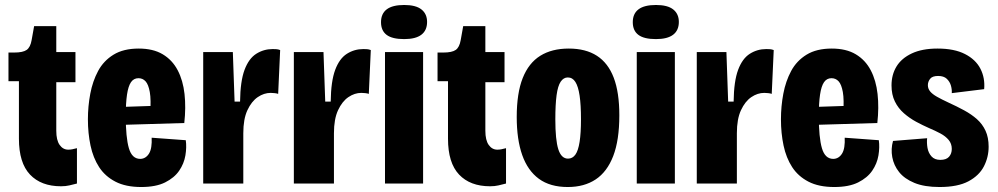

<svg xmlns="http://www.w3.org/2000/svg" viewBox="-20 -737 4006 771"><path d="M225 11Q145 11 100.5 -36Q56 -83 56 -180V-411H14V-526H37Q72 -526 87 -536.5Q102 -547 107 -576L117 -632H206V-528H283V-407H206V-212Q206 -174 219.5 -155Q233 -136 254 -136Q262 -136 270 -137.5Q278 -139 289 -142V0Q273 4 258.5 7.5Q244 11 225 11Z M547 14Q485 14 443.5 -7.5Q402 -29 378 -66Q354 -103 343.5 -152.5Q333 -202 333 -258Q333 -310 342.5 -360.5Q352 -411 374 -452Q396 -493 436 -517.5Q476 -542 537 -542Q595 -542 633.5 -519Q672 -496 693.5 -455Q715 -414 721 -359.5Q727 -305 720 -243L450 -235V-307L600 -312L583 -280Q587 -337 581.5 -367.5Q576 -398 564.5 -410.5Q553 -423 536 -423Q517 -423 506 -407Q495 -391 490 -357Q485 -323 485 -271Q485 -185 497.5 -142Q510 -99 543 -99Q554 -99 563 -104.5Q572 -110 578.5 -120.5Q585 -131 587.5 -147.5Q590 -164 589 -184L726 -174Q730 -146 724.5 -113Q719 -80 699.5 -51.5Q680 -23 643 -4.5Q606 14 547 14Z M796 0V-288V-528H915L922 -329H944Q945 -411 962 -456.5Q979 -502 1009 -521Q1039 -540 1075 -540Q1083 -540 1090 -539.5Q1097 -539 1105 -536L1097 -360Q1092 -362 1083 -363Q1074 -364 1067 -364Q1040 -364 1015 -347Q990 -330 973.5 -294.5Q957 -259 957 -202V0Z M1160 0V-288V-528H1279L1286 -329H1308Q1309 -411 1326 -456.5Q1343 -502 1373 -521Q1403 -540 1439 -540Q1447 -540 1454 -539.5Q1461 -539 1469 -536L1461 -360Q1456 -362 1447 -363Q1438 -364 1431 -364Q1404 -364 1379 -347Q1354 -330 1337.5 -294.5Q1321 -259 1321 -202V0Z M1526 0V-528H1679V0ZM1603 -580Q1555 -580 1532.5 -597Q1510 -614 1510 -648Q1510 -682 1533 -699.5Q1556 -717 1603 -717Q1650 -717 1672.5 -699Q1695 -681 1695 -649Q1695 -615 1672 -597.5Q1649 -580 1603 -580Z M1948 11Q1868 11 1823.5 -36Q1779 -83 1779 -180V-411H1737V-526H1760Q1795 -526 1810 -536.5Q1825 -547 1830 -576L1840 -632H1929V-528H2006V-407H1929V-212Q1929 -174 1942.5 -155Q1956 -136 1977 -136Q1985 -136 1993 -137.5Q2001 -139 2012 -142V0Q1996 4 1981.5 7.5Q1967 11 1948 11Z M2260 14Q2189 14 2144 -19Q2099 -52 2077 -114.5Q2055 -177 2055 -267Q2055 -363 2079 -423.5Q2103 -484 2149.5 -513Q2196 -542 2264 -542Q2332 -542 2377 -513Q2422 -484 2444.5 -425Q2467 -366 2467 -274Q2467 -174 2442.5 -110.5Q2418 -47 2372 -16.5Q2326 14 2260 14ZM2261 -100Q2279 -100 2290.5 -116Q2302 -132 2307.5 -167.5Q2313 -203 2313 -258Q2313 -316 2307.5 -353Q2302 -390 2290.5 -408Q2279 -426 2260 -426Q2243 -426 2231.5 -409Q2220 -392 2215 -354.5Q2210 -317 2210 -258Q2210 -175 2222 -137.5Q2234 -100 2261 -100Z M2537 0V-528H2690V0ZM2614 -580Q2566 -580 2543.5 -597Q2521 -614 2521 -648Q2521 -682 2544 -699.5Q2567 -717 2614 -717Q2661 -717 2683.5 -699Q2706 -681 2706 -649Q2706 -615 2683 -597.5Q2660 -580 2614 -580Z M2778 0V-288V-528H2897L2904 -329H2926Q2927 -411 2944 -456.5Q2961 -502 2991 -521Q3021 -540 3057 -540Q3065 -540 3072 -539.5Q3079 -539 3087 -536L3079 -360Q3074 -362 3065 -363Q3056 -364 3049 -364Q3022 -364 2997 -347Q2972 -330 2955.5 -294.5Q2939 -259 2939 -202V0Z M3330 14Q3268 14 3226.5 -7.5Q3185 -29 3161 -66Q3137 -103 3126.5 -152.5Q3116 -202 3116 -258Q3116 -310 3125.5 -360.5Q3135 -411 3157 -452Q3179 -493 3219 -517.5Q3259 -542 3320 -542Q3378 -542 3416.5 -519Q3455 -496 3476.5 -455Q3498 -414 3504 -359.5Q3510 -305 3503 -243L3233 -235V-307L3383 -312L3366 -280Q3370 -337 3364.5 -367.5Q3359 -398 3347.5 -410.5Q3336 -423 3319 -423Q3300 -423 3289 -407Q3278 -391 3273 -357Q3268 -323 3268 -271Q3268 -185 3280.5 -142Q3293 -99 3326 -99Q3337 -99 3346 -104.5Q3355 -110 3361.5 -120.5Q3368 -131 3370.5 -147.5Q3373 -164 3372 -184L3509 -174Q3513 -146 3507.5 -113Q3502 -80 3482.5 -51.5Q3463 -23 3426 -4.5Q3389 14 3330 14Z M3753 14Q3692 14 3652 -2.5Q3612 -19 3590.5 -46Q3569 -73 3563 -106Q3557 -139 3566 -171L3703 -182Q3701 -163 3704.5 -143Q3708 -123 3720.5 -109Q3733 -95 3756 -95Q3780 -95 3791 -107.5Q3802 -120 3802 -139Q3802 -160 3789.5 -175Q3777 -190 3756.5 -201Q3736 -212 3710 -223Q3685 -234 3659 -248Q3633 -262 3610 -282Q3587 -302 3573.5 -329.5Q3560 -357 3560 -394Q3560 -437 3580 -470Q3600 -503 3641.5 -522.5Q3683 -542 3745 -542Q3812 -542 3855 -520Q3898 -498 3917 -461Q3936 -424 3932 -379L3802 -363Q3803 -378 3798.5 -393.5Q3794 -409 3782 -420.5Q3770 -432 3747 -432Q3724 -432 3715 -420.5Q3706 -409 3706 -395Q3706 -381 3715 -370Q3724 -359 3742.5 -348.5Q3761 -338 3789 -325Q3822 -310 3851.5 -294Q3881 -278 3903 -258.5Q3925 -239 3937.5 -212Q3950 -185 3950 -148Q3950 -106 3931 -69Q3912 -32 3869 -9Q3826 14 3753 14Z"/></svg>

Font: Bricolage Grotesque 24pt Condensed ExtraBold
Style: Regular
Weight: 800
Width: 3
Designer: Mathieu Triay
Foundry: Atelier Triay
Version: Version 1.001;gftools[0.9.33.dev8+g029e19f]